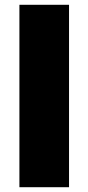

<svg xmlns="http://www.w3.org/2000/svg" viewBox="-20 -781 368 801"><path d="M61 -761H268V0H61Z"/></svg>

Font: Nebula Sans Black
Style: Regular
Weight: 900
Designer: Paul D. Hunt for Adobe (as Source Sans)
Foundry: Nebula Entertainment & Broadcasting LLC
Version: Version 1.010